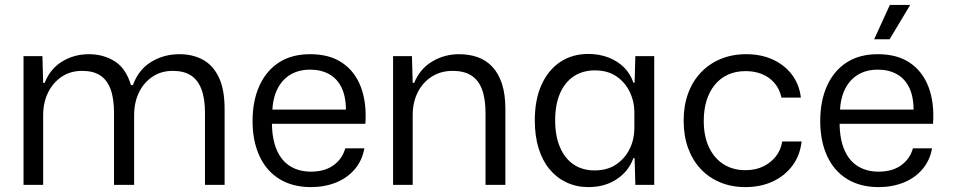

<svg xmlns="http://www.w3.org/2000/svg" viewBox="-20 -754 3900 783"><path d="M76 0V-525H153L156 -416H162Q185 -474 234 -503.5Q283 -533 342 -533Q402 -533 448 -504Q494 -475 514 -407H522Q545 -470 596.5 -501.5Q648 -533 712 -533Q765 -533 806.5 -511Q848 -489 872 -439.5Q896 -390 896 -309V0H816V-293Q816 -352 801.5 -390Q787 -428 758.5 -446.5Q730 -465 684 -465Q637 -465 601.5 -441Q566 -417 546.5 -376.5Q527 -336 527 -284V0H445V-293Q445 -352 431 -390Q417 -428 388.5 -446.5Q360 -465 315 -465Q267 -465 231.5 -441Q196 -417 176 -376.5Q156 -336 156 -284V0Z M1248 9Q1173 9 1119.5 -24Q1066 -57 1038 -118Q1010 -179 1010 -260Q1010 -343 1038 -404.5Q1066 -466 1118 -499.5Q1170 -533 1245 -533Q1325 -533 1377 -497Q1429 -461 1452.5 -397Q1476 -333 1470 -249H1089Q1090 -184 1109.5 -140.5Q1129 -97 1164.5 -75.5Q1200 -54 1248 -54Q1304 -54 1340 -80Q1376 -106 1388 -149H1466Q1457 -99 1426.5 -63.5Q1396 -28 1350 -9.5Q1304 9 1248 9ZM1090 -295 1081 -307H1400L1391 -293Q1392 -356 1374 -394.5Q1356 -433 1322.5 -451.5Q1289 -470 1245 -470Q1199 -470 1165 -450Q1131 -430 1111.5 -391.5Q1092 -353 1090 -295Z M1583 0V-525H1660L1663 -416H1669Q1693 -474 1743 -503.5Q1793 -533 1852 -533Q1893 -533 1927.5 -521Q1962 -509 1987.5 -482Q2013 -455 2027 -412.5Q2041 -370 2041 -309V0H1960V-293Q1960 -352 1945.5 -390Q1931 -428 1901.5 -446.5Q1872 -465 1826 -465Q1777 -465 1740 -441Q1703 -417 1683 -376.5Q1663 -336 1663 -284V0Z M2379 9Q2331 9 2290.5 -10Q2250 -29 2221 -64Q2192 -99 2176.5 -149Q2161 -199 2161 -263Q2161 -348 2188.5 -408.5Q2216 -469 2265 -501.5Q2314 -534 2379 -534Q2424 -534 2461.5 -519.5Q2499 -505 2525 -479Q2551 -453 2563 -417H2568L2571 -525H2648V0H2571L2568 -109H2563Q2544 -56 2495.5 -23.5Q2447 9 2379 9ZM2405 -59Q2457 -59 2493 -83.5Q2529 -108 2548 -147Q2567 -186 2567 -231V-295Q2567 -341 2547.5 -380.5Q2528 -420 2492.5 -443.5Q2457 -467 2406 -467Q2356 -467 2319.5 -442.5Q2283 -418 2263.5 -372.5Q2244 -327 2244 -263Q2244 -200 2263.5 -154Q2283 -108 2319 -83.5Q2355 -59 2405 -59Z M3020 9Q2963 9 2916.5 -10.5Q2870 -30 2837 -65.5Q2804 -101 2786 -150.5Q2768 -200 2768 -262Q2768 -323 2786 -372.5Q2804 -422 2838 -458Q2872 -494 2919 -513.5Q2966 -533 3023 -533Q3084 -533 3132 -511Q3180 -489 3210 -449Q3240 -409 3246 -356H3167Q3159 -392 3138 -416Q3117 -440 3087 -452Q3057 -464 3021 -464Q2980 -464 2948.5 -449.5Q2917 -435 2895 -408Q2873 -381 2861.5 -344Q2850 -307 2850 -261Q2850 -198 2871.5 -153Q2893 -108 2931 -84Q2969 -60 3020 -60Q3061 -60 3092 -75Q3123 -90 3143.5 -115.5Q3164 -141 3170 -177H3249Q3243 -121 3212 -79Q3181 -37 3131.5 -14Q3082 9 3020 9Z M3563 9Q3488 9 3434.5 -24Q3381 -57 3353 -118Q3325 -179 3325 -260Q3325 -343 3353 -404.5Q3381 -466 3433 -499.5Q3485 -533 3560 -533Q3640 -533 3692 -497Q3744 -461 3767.5 -397Q3791 -333 3785 -249H3404Q3405 -184 3424.5 -140.5Q3444 -97 3479.5 -75.5Q3515 -54 3563 -54Q3619 -54 3655 -80Q3691 -106 3703 -149H3781Q3772 -99 3741.5 -63.5Q3711 -28 3665 -9.5Q3619 9 3563 9ZM3405 -295 3396 -307H3715L3706 -293Q3707 -356 3689 -394.5Q3671 -433 3637.5 -451.5Q3604 -470 3560 -470Q3514 -470 3480 -450Q3446 -430 3426.5 -391.5Q3407 -353 3405 -295ZM3545 -594 3609 -734H3692L3608 -594Z"/></svg>

Font: Mona Sans ExtraLight
Style: Regular
Weight: 400
Version: Version 2.000